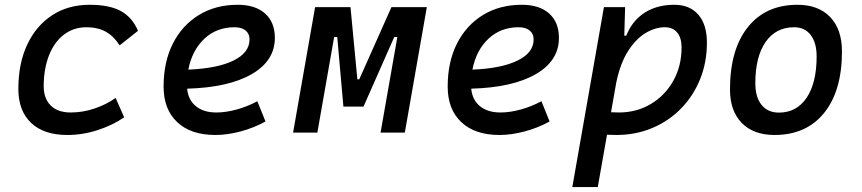

<svg xmlns="http://www.w3.org/2000/svg" viewBox="-20 -547 3556 792"><path d="M271.5 -83Q322.3 -83 370.8 -99.6Q419.4 -116.2 457 -143.1L492.2 -63Q444.3 -30.3 382.8 -10.3Q321.3 9.8 257.3 9.8Q161.1 9.8 108.4 -40Q55.7 -89.8 55.7 -180.2Q55.7 -285.2 92.3 -363Q128.9 -440.9 195.1 -484.1Q261.2 -527.3 350.1 -527.3Q430.2 -527.3 477.5 -502Q524.9 -476.6 549.3 -419.9L473.6 -359.9Q448.2 -398.9 415.5 -416.7Q382.8 -434.6 336.4 -434.6Q283.7 -434.6 243.9 -404.3Q204.1 -374 182.4 -319.3Q160.6 -264.6 160.2 -190.9Q160.6 -139.6 189.7 -111.3Q218.8 -83 271.5 -83Z M872.6 -83Q911.6 -83 956.1 -95.2Q1000.5 -107.4 1041.5 -129.4L1075.2 -45.9Q1027.3 -19.5 972.7 -4.9Q918 9.8 868.2 9.8Q767.6 9.8 711.2 -43Q654.8 -95.7 654.8 -189.9Q654.8 -291.5 693.1 -367.2Q731.4 -442.9 800.3 -485.1Q869.1 -527.3 960.9 -527.3Q1033.2 -527.3 1073.5 -491.2Q1113.8 -455.1 1113.8 -390.6Q1113.8 -296.4 1018.3 -241.2Q922.9 -186 752 -181.2Q756.3 -134.8 788.1 -108.9Q819.8 -83 872.6 -83ZM756.8 -259.8Q876.5 -264.6 942.9 -297.1Q1009.3 -329.6 1009.3 -384.3Q1009.3 -407.7 993.2 -421.1Q977.1 -434.6 947.3 -434.6Q873.5 -434.6 823 -387.2Q772.5 -339.8 756.8 -259.8Z M1189 0 1279.8 -517.6H1425.8L1454.1 -219.7H1461.9L1594.7 -517.6H1740.7L1649.9 0H1549.8L1619.1 -394.5H1606.4L1479.5 -107.4H1396.5L1371.1 -394.5H1358.4L1289.1 0Z M2044.4 -83Q2083.5 -83 2127.9 -95.2Q2172.4 -107.4 2213.4 -129.4L2247.1 -45.9Q2199.2 -19.5 2144.5 -4.9Q2089.8 9.8 2040 9.8Q1939.5 9.8 1883.1 -43Q1826.7 -95.7 1826.7 -189.9Q1826.7 -291.5 1865 -367.2Q1903.3 -442.9 1972.2 -485.1Q2041 -527.3 2132.8 -527.3Q2205.1 -527.3 2245.4 -491.2Q2285.6 -455.1 2285.6 -390.6Q2285.6 -296.4 2190.2 -241.2Q2094.7 -186 1923.8 -181.2Q1928.2 -134.8 1960 -108.9Q1991.7 -83 2044.4 -83ZM1928.7 -259.8Q2048.3 -264.6 2114.7 -297.1Q2181.2 -329.6 2181.2 -384.3Q2181.2 -407.7 2165 -421.1Q2148.9 -434.6 2119.1 -434.6Q2045.4 -434.6 1994.9 -387.2Q1944.3 -339.8 1928.7 -259.8Z M2445.8 224.6H2340.8L2471.2 -517.6H2558.6L2555.2 -399.9H2563.5Q2587.4 -460.9 2638.4 -494.1Q2689.5 -527.3 2761.2 -527.3Q2825.2 -527.3 2860.6 -486.6Q2896 -445.8 2896 -371.1Q2896 -289.6 2867.9 -220.2Q2839.8 -150.9 2789.1 -99.1Q2738.3 -47.4 2670.2 -18.8Q2602.1 9.8 2522 9.8Q2503.4 9.8 2483.9 8.8ZM2500.5 -84Q2516.1 -83 2532.7 -83Q2606.4 -83 2665 -118.2Q2723.6 -153.3 2757.6 -214.1Q2791.5 -274.9 2791.5 -351.6Q2791.5 -391.1 2773.4 -412.8Q2755.4 -434.6 2722.2 -434.6Q2683.1 -434.6 2643.3 -410.9Q2603.5 -387.2 2571 -336.7Q2538.6 -286.1 2522 -206.1Z M3174.8 9.8Q3088.4 9.8 3039.8 -39.8Q2991.2 -89.4 2991.2 -177.7Q2991.2 -342.8 3064.9 -435.1Q3138.7 -527.3 3269.5 -527.3Q3356 -527.3 3404.5 -476.6Q3453.1 -425.8 3453.1 -335Q3453.1 -172.4 3379.6 -81.3Q3306.2 9.8 3174.8 9.8ZM3192.9 -82.5Q3266.1 -82.5 3307.4 -143.8Q3348.6 -205.1 3348.6 -314Q3348.6 -370.6 3324.2 -402.6Q3299.8 -434.6 3255.4 -434.6Q3180.2 -434.6 3137.9 -373.5Q3095.7 -312.5 3095.7 -203.6Q3095.7 -146.5 3121.3 -114.5Q3147 -82.5 3192.9 -82.5Z"/></svg>

Font: CaskaydiaCove NFP
Style: Italic
Weight: 400
Italic angle: -10°
Designer: Aaron Bell
Foundry: Saja Typeworks
Version: Version 2111.001; VTT 6.35;Nerd Fonts 3.1.1